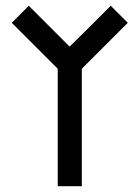

<svg xmlns="http://www.w3.org/2000/svg" viewBox="-20 -641 479 661"><path d="M178.7 0V-404.3L20.5 -562.5L79.1 -621.1L219.7 -480.5Q267.6 -527.3 361.3 -621.1L419.9 -562.5L261.7 -404.3V0Z"/></svg>

Font: mr_KirucoupageG
Style: Regular
Weight: 400
Designer: Jan Henkel
Version: Version 1.00 May 25, 2020, initial release